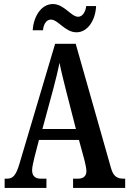

<svg xmlns="http://www.w3.org/2000/svg" viewBox="-20 -931 640 951"><path d="M359 -771C415 -771 453 -832 456 -901H407C404 -874 390 -848 367 -848C332 -848 298 -911 242 -911C184 -911 146 -849 142 -781H193C195 -808 208 -834 232 -834C268 -834 302 -771 359 -771ZM3 0H210V-46H182C151 -46 139 -63 139 -88C139 -106 147 -133 150 -149L173 -238H371L398 -139C402 -122 408 -98 408 -83C408 -59 393 -46 366 -46H342V0H600V-46H592C559 -46 541 -59 530 -98L355 -714H253L77 -122C59 -60 43 -46 14 -46H3ZM190 -292 244 -491C256 -536 267 -582 275 -620C282 -581 294 -536 307 -483L356 -292Z"/></svg>

Font: Noto Serif Lao ExtraCondensed SemiBold
Style: Regular
Weight: 600
Width: 2
Designer: Monotype Design Team
Foundry: Monotype Imaging Inc.
Version: Version 2.003